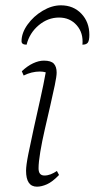

<svg xmlns="http://www.w3.org/2000/svg" viewBox="-20 -690 356 722"><path d="M119 12Q78 12 78 -48Q78 -68 86.5 -110.5Q95 -153 107 -207.5Q119 -262 131.5 -317.5Q144 -373 152 -418Q142 -421 130 -421Q99 -421 69 -406L62 -422Q83 -442 104.5 -452Q126 -462 145 -462Q172 -462 182.5 -450.5Q193 -439 193 -417Q193 -403 186 -369.5Q179 -336 169 -292.5Q159 -249 148.5 -203.5Q138 -158 131.5 -119Q125 -80 125 -57Q125 -30 147 -30Q159 -30 170.5 -34.5Q182 -39 194 -47L202 -32Q177 -6 156.5 3Q136 12 119 12ZM209 -670Q256 -670 286 -638.5Q316 -607 316 -559Q316 -538 310.5 -530Q305 -522 290 -522Q294 -566 268.5 -595Q243 -624 202 -624Q160 -624 125.5 -595Q91 -566 80 -522Q61 -522 61 -535Q61 -566 83.5 -597.5Q106 -629 140.5 -649.5Q175 -670 209 -670Z"/></svg>

Font: Petrona ExtraLight
Style: Italic
Weight: 200
Italic angle: -9°
Designer: Ringo R. Seeber
Foundry: Ringo R. Seeber
Version: Version 2.001; ttfautohint (v1.8.3)